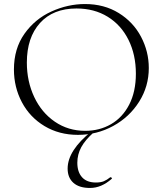

<svg xmlns="http://www.w3.org/2000/svg" viewBox="-20 -656 806 951"><path d="M49 -312Q49 -415 101 -488.5Q153 -562 234.5 -599Q316 -636 401 -636Q496 -636 568 -591.5Q640 -547 678.5 -474Q717 -401 717 -319Q717 -228 669 -152Q621 -76 540.5 -32Q460 12 366 12Q273 12 200.5 -31.5Q128 -75 88.5 -149.5Q49 -224 49 -312ZM653 -291Q653 -385 616.5 -458.5Q580 -532 513.5 -573Q447 -614 359 -614Q243 -614 178 -542Q113 -470 113 -346Q113 -253 149.5 -175.5Q186 -98 252 -53Q318 -8 402 -8Q473 -8 530 -41Q587 -74 620 -138Q653 -202 653 -291ZM363 150Q363 196 386.5 222Q410 248 455 248Q479 248 494.5 241.5Q510 235 526 222H528Q531 222 533.5 225Q536 228 533 230Q482 275 426 275Q372 275 343.5 249.5Q315 224 315 179Q315 89 434 -6L445 -1Q402 37 382.5 73Q363 109 363 150Z"/></svg>

Font: Cormorant SC Light
Style: Regular
Weight: 300
Designer: Christian Thalmann (Catharsis Fonts)
Foundry: Catharsis Fonts
Version: Version 4.000